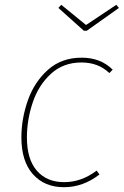

<svg xmlns="http://www.w3.org/2000/svg" viewBox="-20 -769 515 799"><path d="M449 -479 435 -465Q389 -509 319 -509Q243 -509 191.5 -461.5Q140 -414 116 -342Q92 -270 92 -197Q92 -106 133.5 -58.5Q175 -11 247 -11Q319 -11 382 -59L394 -43Q326 10 246 10Q165 10 117 -44Q69 -98 69 -197Q69 -275 96 -351.5Q123 -428 179.5 -478.5Q236 -529 320 -529Q399 -529 449 -479ZM475 -736 341 -641H329L223 -736L235 -749L338 -665L464 -749Z"/></svg>

Font: FiraGO Thin
Style: Italic
Weight: 100
Italic angle: -8°
Designer: bBox Type GmbH
Foundry: bBox Type GmbH
Version: Version 1.001